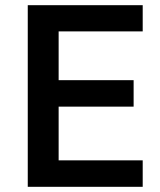

<svg xmlns="http://www.w3.org/2000/svg" viewBox="-20 -720 615 740"><path d="M87 -700H530V-599H206V-411H495V-309H206V-102H530V0H87Z"/></svg>

Font: Golos UI Medium
Style: Regular
Weight: 500
Designer: A.Korolkova, Vitaly Kuzmin
Foundry: ParaType Ltd
Version: Version 2.000